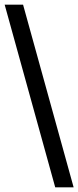

<svg xmlns="http://www.w3.org/2000/svg" viewBox="-20 -755 336 824"><path d="M296 49H217L0 -735H79Z"/></svg>

Font: Archivo SemiBold Medium
Style: Regular
Weight: 500
Version: Version 2.001